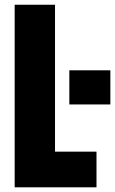

<svg xmlns="http://www.w3.org/2000/svg" viewBox="-20 -798 490 818"><path d="M42.5 0V-777.8H214.4V-151.9H391.1V0ZM275.4 -353V-498.5H450.2V-353Z"/></svg>

Font: Anton
Style: Regular
Weight: 400
Foundry: vernon adams
Version: Version 1.000